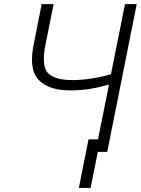

<svg xmlns="http://www.w3.org/2000/svg" viewBox="-20 -731 678 924"><path d="M496 0H439.5L504.5 -324Q455 -310 411.5 -303Q368 -296 317.5 -296Q213 -296 165.5 -347Q134 -380.5 134 -444Q134 -475.5 141.5 -514L180.5 -711H238L198.5 -514Q190.5 -475 191 -446.5Q191 -401.5 210 -380.5Q241 -346 327.5 -345.5Q371.5 -345.5 418.8 -352.8Q466 -360 514 -374L581.5 -711H638ZM416 173.5H359.5L406 -60.5H463Z"/></svg>

Font: Roberto Sans Light
Style: Italic
Weight: 300
Italic angle: -11°
Designer: Google
Version: Version 1.00;June 11, 2020;FontCreator 12.0.0.2522 64-bit; t